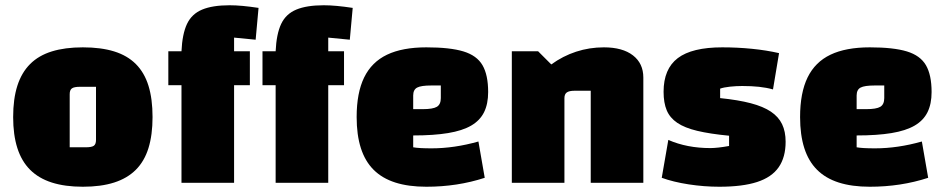

<svg xmlns="http://www.w3.org/2000/svg" viewBox="-20 -695 3602 730"><path d="M295 15Q227 15 177 -1Q127 -17 94.5 -49.5Q62 -82 46 -132Q30 -182 30 -250Q30 -319 46 -369Q62 -419 94.5 -451.5Q127 -484 177 -499.5Q227 -515 295 -515Q364 -515 414 -499.5Q464 -484 496.5 -451.5Q529 -419 544.5 -369Q560 -319 560 -250Q560 -182 544.5 -132Q529 -82 496.5 -49.5Q464 -17 414 -1Q364 15 295 15ZM245 -135H306Q329 -135 337 -141Q345 -147 345 -163V-365H284Q262 -365 253.5 -359Q245 -353 245 -337Z M870 0H670V-500Q673 -566 691 -604Q709 -642 748.5 -658.5Q788 -675 853 -675Q876 -675 903 -672.5Q930 -670 963 -665L952 -544L870 -552ZM930 -500V-371H620V-500ZM1228 0H1028V-500Q1031 -566 1049 -604Q1067 -642 1106.5 -658.5Q1146 -675 1211 -675Q1234 -675 1261 -672.5Q1288 -670 1321 -665L1310 -544L1228 -552ZM1288 -500V-371H978V-500Z M1601 15Q1533 15 1483 -1Q1433 -17 1400.5 -49.5Q1368 -82 1352 -132Q1336 -182 1336 -250Q1336 -342 1364.5 -400.5Q1393 -459 1451.5 -487Q1510 -515 1601 -515Q1691 -515 1742 -499.5Q1793 -484 1814.5 -447Q1836 -410 1836 -345Q1836 -300 1820.5 -268.5Q1805 -237 1771.5 -217.5Q1738 -198 1683.5 -189Q1629 -180 1551 -180H1521V-280H1587Q1626 -280 1641 -289Q1656 -298 1656 -322V-370H1620Q1581 -370 1566 -362Q1551 -354 1551 -332V-135Q1572 -131 1621 -131Q1664 -131 1708.5 -137.5Q1753 -144 1799 -157L1823 -19Q1771 -2 1715.5 6.5Q1660 15 1601 15Z M1926 0V-500H2026L2076 -450Q2120 -482 2170.5 -498.5Q2221 -515 2276 -515Q2347 -515 2386.5 -484.5Q2426 -454 2426 -400V0H2226V-350H2165Q2144 -350 2135 -343.5Q2126 -337 2126 -322V0Z M2503 -346Q2503 -433 2557 -474Q2611 -515 2726 -515Q2783 -515 2838.5 -509.5Q2894 -504 2942 -493L2919 -355Q2894 -362 2865.5 -365Q2837 -368 2802 -368Q2779 -368 2755.5 -365.5Q2732 -363 2718 -358V-322Q2787 -315 2834.5 -302.5Q2882 -290 2911 -270.5Q2940 -251 2953.5 -223Q2967 -195 2967 -156Q2967 -97 2940.5 -59Q2914 -21 2858.5 -3Q2803 15 2715 15Q2657 15 2598.5 6Q2540 -3 2496 -19L2521 -163Q2592 -132 2681 -132Q2694 -132 2712 -134Q2730 -136 2752 -140V-179Q2679 -186 2631 -197.5Q2583 -209 2555 -228Q2527 -247 2515 -275.5Q2503 -304 2503 -346Z M3287 15Q3219 15 3169 -1Q3119 -17 3086.5 -49.5Q3054 -82 3038 -132Q3022 -182 3022 -250Q3022 -342 3050.5 -400.5Q3079 -459 3137.5 -487Q3196 -515 3287 -515Q3377 -515 3428 -499.5Q3479 -484 3500.5 -447Q3522 -410 3522 -345Q3522 -300 3506.5 -268.5Q3491 -237 3457.5 -217.5Q3424 -198 3369.5 -189Q3315 -180 3237 -180H3207V-280H3273Q3312 -280 3327 -289Q3342 -298 3342 -322V-370H3306Q3267 -370 3252 -362Q3237 -354 3237 -332V-135Q3258 -131 3307 -131Q3350 -131 3394.5 -137.5Q3439 -144 3485 -157L3509 -19Q3457 -2 3401.5 6.5Q3346 15 3287 15Z"/></svg>

Font: Changa ExtraLight ExtraBold
Style: Regular
Weight: 800
Version: Version 3.002; ttfautohint (v1.8.2)